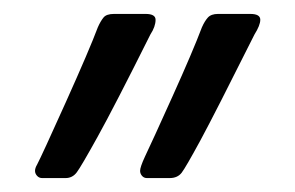

<svg xmlns="http://www.w3.org/2000/svg" viewBox="-20 -573 420 273"><path d="M350.1 -544.9Q350.1 -537.1 341.8 -523.9Q285.6 -411.6 264.9 -373.3Q244.1 -335 238.3 -327.4Q232.4 -319.8 221.2 -319.8H189Q184.6 -319.8 181.9 -323Q179.2 -326.2 179.2 -330.1Q179.2 -335.4 186 -350.1Q196.3 -371.6 225.3 -436Q254.4 -500.5 267.1 -534.2Q271 -543 275.6 -548.1Q280.3 -553.2 290 -553.2H335.9Q350.1 -553.2 350.1 -544.9ZM201.2 -544.9Q201.2 -535.2 193.8 -523.9Q142.6 -421.4 118.9 -378.7Q95.2 -335.9 89.1 -327.9Q83 -319.8 73.2 -319.8H40Q35.6 -319.8 32.7 -323Q29.8 -326.2 29.8 -330.1Q29.8 -334 32.7 -338.9Q39.6 -352.1 73.5 -427.5Q107.4 -502.9 119.1 -534.2Q123 -543 127.2 -548.1Q131.3 -553.2 142.1 -553.2H187Q201.2 -553.2 201.2 -544.9Z"/></svg>

Font: Tinos
Style: Bold
Weight: 700
Designer: Steve Matteson
Foundry: Monotype Imaging Inc.
Version: Version 1.23